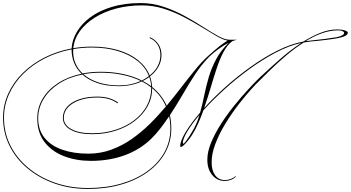

<svg xmlns="http://www.w3.org/2000/svg" viewBox="-45 -975 2288 1252"><path d="M1977 -704Q1957 -702 1936 -698Q1879 -662 1824 -615.5Q1769 -569 1718 -519.5Q1667 -470 1622 -424Q1567 -366 1516 -300.5Q1465 -235 1424 -167.5Q1383 -100 1359 -36Q1335 28 1335 84Q1335 137 1358 168Q1381 199 1421 199Q1460 199 1491 174L1493 178Q1463 205 1420 205Q1371 205 1339 166.5Q1307 128 1307 67Q1307 14 1332 -46Q1357 -106 1396.5 -167.5Q1436 -229 1482.5 -286.5Q1529 -344 1573 -391.5Q1617 -439 1649 -470Q1706 -523 1775.5 -584.5Q1845 -646 1919 -695Q1838 -677 1751 -631Q1664 -585 1578.5 -522.5Q1493 -460 1416.5 -390.5Q1340 -321 1281 -255Q1259 -192 1231 -136.5Q1203 -81 1166 -41Q1144 -17 1135 -17Q1130 -17 1130 -22Q1130 -55 1165 -113Q1200 -171 1260 -241Q1275 -295 1287 -354Q1299 -413 1316.5 -472.5Q1334 -532 1364.5 -589Q1395 -646 1446 -696Q1414 -680 1380 -655.5Q1346 -631 1317 -603Q1267 -551 1225.5 -487.5Q1184 -424 1145 -356.5Q1106 -289 1063 -224Q1072 -182 1072 -137Q1072 -51 1032 21Q992 93 919 146Q846 199 746.5 228Q647 257 528 257Q411 257 310.5 221.5Q210 186 134.5 123Q59 60 17 -24.5Q-25 -109 -25 -207Q-25 -290 8.5 -364Q42 -438 102.5 -498Q163 -558 244.5 -599.5Q326 -641 422 -659Q425 -714 456 -767Q487 -820 544.5 -862.5Q602 -905 684.5 -930Q767 -955 872 -955Q949 -955 1021 -931Q1093 -907 1158 -871.5Q1223 -836 1278.5 -800Q1334 -764 1378 -740Q1422 -716 1451 -716H1501Q1486 -713 1469 -706Q1437 -682 1412.5 -636Q1388 -590 1368 -529.5Q1348 -469 1328.5 -402.5Q1309 -336 1286 -270Q1348 -339 1426.5 -409Q1505 -479 1591.5 -540.5Q1678 -602 1765 -645.5Q1852 -689 1933 -704Q1989 -739 2044.5 -761Q2100 -783 2153 -783Q2185 -783 2204 -776.5Q2223 -770 2223 -762Q2223 -740 2166.5 -728Q2110 -716 1977 -704ZM1311 -609Q1353 -647 1383 -671Q1413 -695 1439 -710Q1410 -715 1366.5 -740Q1323 -765 1269 -798.5Q1215 -832 1152.5 -864.5Q1090 -897 1021.5 -918.5Q953 -940 881 -940Q790 -940 711.5 -919Q633 -898 572.5 -860Q512 -822 475.5 -771.5Q439 -721 433 -661Q493 -671 554 -671Q649 -671 726 -648Q803 -625 855.5 -582.5Q908 -540 931 -483Q964 -509 982.5 -543Q1001 -577 1001 -616Q1001 -655 982.5 -684Q964 -713 930 -727L934 -732Q969 -716 988.5 -686Q1008 -656 1008 -616Q1008 -575 988 -539.5Q968 -504 933 -477Q945 -444 947 -408Q1010 -357 1042 -286Q1093 -348 1139.5 -408.5Q1186 -469 1228.5 -521Q1271 -573 1311 -609ZM2159 -777Q2107 -777 2054 -758Q2001 -739 1949 -707Q1963 -709 1977 -710Q2090 -722 2144.5 -731.5Q2199 -741 2199 -761Q2199 -766 2190 -771.5Q2181 -777 2159 -777ZM610 -507Q689 -507 757 -492.5Q825 -478 880 -450Q905 -463 926 -479Q904 -536 852 -577.5Q800 -619 724 -642Q648 -665 554 -665Q492 -665 433 -655Q432 -647 432 -639Q432 -596 448 -560Q464 -524 494 -496Q550 -507 610 -507ZM-19 -207Q-19 -110 22.5 -27Q64 56 138.5 118.5Q213 181 312.5 216Q412 251 528 251Q646 251 744.5 222.5Q843 194 915 142Q987 90 1026.5 19Q1066 -52 1066 -137Q1066 -179 1058 -217Q1031 -177 1002 -139Q973 -101 939 -68Q866 2 766.5 38Q667 74 548 74Q452 74 372.5 43.5Q293 13 245.5 -48.5Q198 -110 198 -204Q198 -274 234 -333Q270 -392 335 -434Q400 -476 487 -494Q453 -527 437.5 -567Q422 -607 422 -648Q422 -651 422 -653Q327 -635 246.5 -594Q166 -553 106.5 -493.5Q47 -434 14 -361Q-19 -288 -19 -207ZM610 -501Q552 -501 499 -491Q539 -456 598.5 -437Q658 -418 732 -418Q771 -418 806.5 -425.5Q842 -433 873 -447Q820 -473 753.5 -487Q687 -501 610 -501ZM731 -413Q648 -413 588.5 -434Q529 -455 492 -489Q405 -472 340.5 -430.5Q276 -389 240 -330.5Q204 -272 204 -204Q204 -127 246 -75.5Q288 -24 362 1.5Q436 27 530 27Q609 27 679.5 1.5Q750 -24 812.5 -67.5Q875 -111 931 -166Q987 -221 1037 -281Q1007 -351 947 -400V-398Q947 -335 917 -281Q887 -227 834 -186.5Q781 -146 710 -123Q639 -100 557 -100Q467 -100 416 -128.5Q365 -157 365 -206Q365 -248 393 -279Q421 -310 471.5 -327.5Q522 -345 589 -345Q673 -345 725 -306L721 -301Q671 -339 589 -339Q524 -339 475 -322Q426 -305 398.5 -275.5Q371 -246 371 -206Q371 -160 420.5 -133Q470 -106 557 -106Q638 -106 708 -128.5Q778 -151 830 -190.5Q882 -230 911.5 -283.5Q941 -337 941 -398Q941 -402 941 -405Q913 -427 880 -444Q847 -429 809.5 -421Q772 -413 731 -413ZM886 -447Q915 -432 941 -413Q939 -444 928 -473Q909 -458 886 -447ZM1147 -42Q1147 -38 1150 -38Q1155 -38 1166 -52.5Q1177 -67 1189 -85.5Q1201 -104 1207 -115Q1223 -140 1235 -168Q1247 -196 1256 -226Q1206 -167 1176.5 -118Q1147 -69 1147 -42Z"/></svg>

Font: Ballet 72pt
Style: Regular
Weight: 400
Designer: Maximiliano R. Sproviero
Foundry: Omnibus-Type
Version: Version 1.100; ttfautohint (v1.8.3)